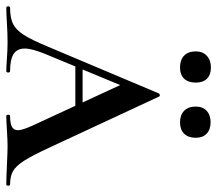

<svg xmlns="http://www.w3.org/2000/svg" viewBox="-68 -629 689 609"><g transform="rotate(90 276.5 -324.5)"><path d="M183 -242H366L373 -219H168ZM557 0Q537 0 495 -2Q453 -4 435 -4Q418 -4 386 -2Q354 0 340 0Q336 0 336 -6Q336 -12 340 -12Q364 -12 374.5 -18Q385 -24 385 -37Q385 -51 370 -84L235 -376L272 -434L143 -123Q126 -81 126 -59Q126 -34 143.5 -23Q161 -12 197 -12Q202 -12 202 -6Q202 0 197 0Q183 0 157 -2Q129 -4 105 -4Q80 -4 46 -2Q16 0 -3 0Q-8 0 -8 -6Q-8 -12 -3 -12Q28 -12 47 -21Q66 -30 82 -54.5Q98 -79 120 -132L268 -483Q270 -487 274 -487Q278 -487 279 -483L440 -137Q465 -83 481.5 -57Q498 -31 514.5 -21.5Q531 -12 557 -12Q561 -12 561 -6Q561 0 557 0ZM135 -601Q135 -623 149 -636Q163 -649 186 -649Q209 -649 221.5 -636.5Q234 -624 234 -601Q234 -577 221.5 -564Q209 -551 186 -551Q162 -551 148.5 -564Q135 -577 135 -601ZM310 -601Q310 -623 323.5 -635.5Q337 -648 360 -648Q383 -648 396 -635.5Q409 -623 409 -601Q409 -577 396 -564Q383 -551 360 -551Q337 -551 323.5 -564Q310 -577 310 -601Z"/></g></svg>

Font: Cormorant SC SemiBold
Style: Regular
Weight: 600
Designer: Christian Thalmann (Catharsis Fonts)
Foundry: Catharsis Fonts
Version: Version 4.000